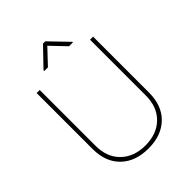

<svg xmlns="http://www.w3.org/2000/svg" viewBox="-251 -1027 1169 1169"><g transform="rotate(-45 333.5 -443.0)"><path d="M576.2 -710.9V-229.5Q576.2 -116.7 510.7 -53.5Q445.3 9.8 333.5 9.8Q221.7 9.8 156.2 -53.5Q90.8 -116.7 90.3 -227.5V-710.9H116.7V-230.5Q116.7 -131.8 176 -74.2Q235.4 -16.6 333.5 -16.6Q431.6 -16.6 490.7 -74.2Q549.8 -131.8 549.8 -231V-710.9ZM464.4 -777.8V-772.9H431.2L339.8 -868.7L249.5 -772.9H218.3V-779.8L330.6 -896.5H350.1Z"/></g></svg>

Font: Roboto Thin
Style: Regular
Weight: 250
Designer: Google
Version: Version 2.134; 2016